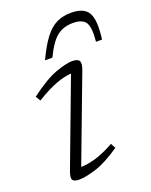

<svg xmlns="http://www.w3.org/2000/svg" viewBox="-140 -812 705 897"><g transform="rotate(-20 212.0 -363.0)"><path d="M69.5 -45 229 -469Q197.5 -467.5 154.8 -452Q112 -436.5 51.5 -399.5L37 -423.5Q116.5 -483.5 170.8 -502.8Q225 -522 253 -522Q280.5 -522 288 -509.5Q295.5 -497 284.5 -467L124.5 -42.5Q155.5 -43 196.5 -54.5Q237.5 -66 292 -96.5L305 -72Q231 -21.5 178.5 -5.8Q126 10 97 10Q71.5 10 64.2 -1.2Q57 -12.5 69.5 -45ZM317.5 -688Q270.5 -688 238.5 -663.2Q206.5 -638.5 172.5 -568.5H136Q166.5 -633.5 194.5 -669.8Q222.5 -706 254 -721Q285.5 -736 325.5 -736Q390 -736 411 -698.8Q432 -661.5 419.5 -568.5H389.5Q396.5 -639 380.5 -663.5Q364.5 -688 317.5 -688Z"/></g></svg>

Font: Newsreader Caption Light
Style: Italic
Weight: 300
Italic angle: -17°
Designer: Hugues Gentile
Foundry: Production Type
Version: Version 1.001